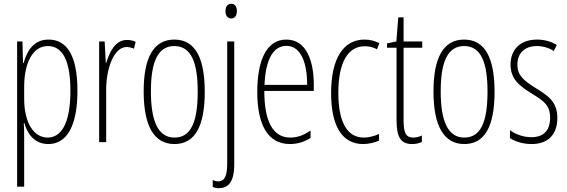

<svg xmlns="http://www.w3.org/2000/svg" viewBox="-20 -813 2982 1009"><path d="M235 -605C158 -605 123 -548 104 -482H101L98 -595H70V168H107V-95C107 -125 106 -151 105 -166H108C123 -112 160 -56 234 -56C327 -56 387 -144 387 -336C387 -517 334 -605 235 -605ZM231 -571C313 -571 350 -487 350 -336C350 -155 297 -90 230 -90C157 -90 107 -169 107 -294V-357C107 -482 152 -571 231 -571Z M647 -603C584 -603 555 -537 538 -482H536L530 -595H501V-66H538V-344C538 -447 576 -566 646 -566C660 -566 675 -561 684 -557L693 -593C678 -601 661 -603 647 -603Z M1056 -331C1056 -503 1009 -605 896 -605C787 -605 735 -510 735 -333C735 -150 790 -56 897 -56C1004 -56 1056 -148 1056 -331ZM773 -333C773 -487 809 -571 896 -571C986 -571 1019 -482 1019 -332C1019 -167 981 -90 897 -90C812 -90 773 -174 773 -333Z M1165 -754C1165 -733 1175 -716 1195 -716C1214 -716 1225 -731 1225 -755C1225 -775 1217 -793 1195 -793C1173 -793 1165 -775 1165 -754ZM1131 176C1179 175 1211 145 1211 50V-595H1174V44C1174 109 1162 140 1127 140C1117 140 1106 137 1098 133V169C1105 173 1116 176 1131 176Z M1485 -605C1382 -605 1332 -499 1332 -330C1332 -163 1384 -56 1504 -56C1546 -56 1582 -69 1612 -88V-127C1576 -102 1542 -90 1506 -90C1414 -90 1369 -175 1369 -335H1629V-369C1629 -491 1591 -605 1485 -605ZM1485 -572C1563 -572 1595 -478 1594 -367H1370C1376 -505 1418 -572 1485 -572Z M1888 -56C1915 -56 1948 -63 1972 -74V-109C1945 -97 1918 -90 1892 -90C1798 -90 1758 -183 1758 -325C1758 -488 1810 -570 1897 -570C1920 -570 1941 -565 1961 -554L1974 -586C1951 -598 1925 -605 1895 -605C1785 -605 1720 -506 1720 -324C1720 -157 1774 -56 1888 -56Z M2151 -90C2111 -90 2101 -119 2101 -181V-562H2199V-595H2101V-722H2073L2063 -595L2014 -585V-562H2064V-182C2064 -99 2082 -56 2145 -56C2166 -56 2182 -60 2197 -67V-101C2186 -95 2168 -90 2151 -90Z M2579 -331C2579 -503 2532 -605 2419 -605C2310 -605 2258 -510 2258 -333C2258 -150 2313 -56 2420 -56C2527 -56 2579 -148 2579 -331ZM2296 -333C2296 -487 2332 -571 2419 -571C2509 -571 2542 -482 2542 -332C2542 -167 2504 -90 2420 -90C2335 -90 2296 -174 2296 -333Z M2909 -193C2909 -279 2860 -310 2794 -351C2730 -391 2699 -418 2699 -473C2699 -536 2740 -571 2801 -571C2833 -571 2867 -561 2890 -545L2906 -576C2878 -595 2841 -605 2802 -605C2709 -605 2663 -547 2663 -474C2663 -395 2713 -359 2780 -318C2839 -281 2871 -259 2871 -194C2871 -129 2838 -92 2773 -92C2731 -92 2689 -107 2660 -129V-87C2685 -71 2724 -56 2774 -56C2863 -56 2909 -109 2909 -193Z"/></svg>

Font: Noto Sans Malayalam UI ExtraCondensed ExtraLight
Style: Regular
Weight: 200
Width: 2
Designer: Jelle Bosma - Monotype Design Team
Foundry: Monotype Imaging Inc.
Version: Version 2.104